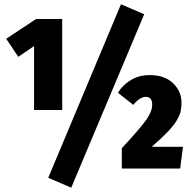

<svg xmlns="http://www.w3.org/2000/svg" viewBox="-20 -783 894 892"><path d="M542 -763.2 649.9 -716.8 311 88.9 204.1 43ZM269 -694.8V-272H138.2V-568.8L64.9 -519L8.8 -603L147.9 -694.8ZM675.8 -434.1Q745.1 -434.1 784.2 -396.2Q823.2 -358.4 823.2 -306.2Q823.2 -282.2 819.1 -264.6Q814.9 -247.1 800.8 -223.1Q786.6 -199.2 758.8 -170.2Q731 -141.1 685.1 -101.1H830.1L816.9 0H545.9V-94.2Q633.3 -189 660.2 -227.3Q687 -265.6 687 -296.9Q687 -333 657.2 -333Q630.4 -333 599.1 -295.9L527.8 -352.1Q550.8 -389.2 588.6 -411.6Q626.5 -434.1 675.8 -434.1Z"/></svg>

Font: Fira Sans Compressed Heavy
Style: Regular
Weight: 900
Width: 1
Designer: Carrois Corporate & Edenspiekermann AG
Foundry: Carrois Corporate GbR & Edenspiekermann AG
Version: Version 4.203;PS 004.203;hotconv 1.0.88;makeotf.lib2.5.64775